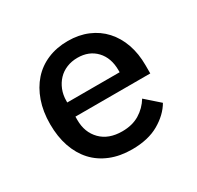

<svg xmlns="http://www.w3.org/2000/svg" viewBox="-122 -669 844 822"><g transform="rotate(-30 300.0 -258.0)"><path d="M60 -257Q60 -319 77.5 -369Q95 -419 126.5 -454.5Q158 -490 203 -509Q248 -528 303 -528Q357 -528 401 -509.5Q445 -491 476 -457Q507 -423 523.5 -376Q540 -329 540 -272V-231H170V-214Q170 -153 208 -114.5Q246 -76 313 -76Q363 -76 398.5 -97.5Q434 -119 456 -155L524 -95Q498 -50 444.5 -19Q391 12 311 12Q252 12 205 -7Q158 -26 126 -61Q94 -96 77 -145.5Q60 -195 60 -257ZM170 -308V-301H429V-311Q429 -372 394.5 -408.5Q360 -445 303 -445Q274 -445 249.5 -435Q225 -425 207.5 -406.5Q190 -388 180 -363Q170 -338 170 -308Z"/></g></svg>

Font: IBM Plaex Mono Medium
Style: Regular
Weight: 500
Designer: Mike Abbink, Paul van der Laan, Pieter van Rosmalen
Foundry: Bold Monday
Version: Version 2.003